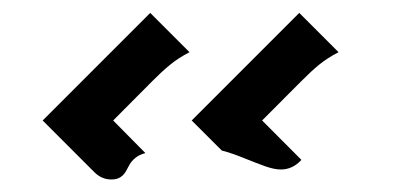

<svg xmlns="http://www.w3.org/2000/svg" viewBox="-20 -418 621 302"><path d="M47.1 -228.5 216.3 -397.7 278.1 -335.9Q260.7 -326.9 247.6 -316.2Q234.4 -305.4 219.7 -290.5L158 -228.5L208.7 -177.2Q199.2 -174.8 193 -169.7Q186.8 -164.6 183.7 -158.9Q180.7 -153.3 177.6 -147.9Q174.6 -142.6 169.2 -139.2Q163.8 -135.7 155.3 -135.7Q139.9 -135.7 128.4 -147.2ZM281.5 -228.5 450.7 -397.7 512.5 -335.9Q495.1 -326.9 481.9 -316.2Q468.8 -305.4 454.1 -290.5L392.3 -228.5L454.1 -166.5Q440.2 -151.4 421.9 -151.4Q411.4 -151.4 397.3 -156.4Q383.3 -161.4 364.1 -169.2Q345 -177 328.9 -181.2Z"/></svg>

Font: AgreloyInT3
Style: Medium
Weight: 400
Designer: gluk
Foundry: gluk
Version: Version 0.27